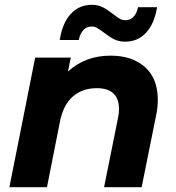

<svg xmlns="http://www.w3.org/2000/svg" viewBox="-20 -777 731 797"><path d="M635 -363Q635 -330 628 -298L568 0H412L470 -288Q474 -305 474 -325Q474 -367 451 -389Q428 -411 382 -411Q322 -411 282.5 -376.5Q243 -342 229 -273L175 0H19L126 -538H274L262 -480Q334 -546 439 -546Q529 -546 582 -498.5Q635 -451 635 -363ZM411 -642Q392 -656 382 -661.5Q372 -667 360 -667Q340 -667 326 -652Q312 -637 307 -611H228Q239 -682 274 -719.5Q309 -757 361 -757Q387 -757 406.5 -747Q426 -737 449 -719Q467 -705 477.5 -699Q488 -693 500 -693Q521 -693 534.5 -707.5Q548 -722 553 -747H632Q621 -679 586.5 -641.5Q552 -604 500 -604Q473 -604 453.5 -614Q434 -624 411 -642Z"/></svg>

Font: Idrija
Style: Bold Italic
Weight: 700
Italic angle: -11.3°
Designer: Julieta Ulanovsky
Foundry: Julieta Ulanovsky
Version: Version 7.200